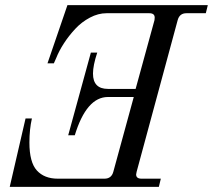

<svg xmlns="http://www.w3.org/2000/svg" viewBox="-20 -732 834 752"><path d="M602.1 0H18.1L80.1 -268.1H105Q95.2 -225.6 95.2 -173.8Q95.2 -96.2 124.5 -64.2Q153.8 -32.2 206.1 -32.2H389.2Q416.5 -32.2 423.8 -59.1L503.9 -352.1H402.8Q318.8 -352.1 272.9 -202.1H247.1L335.9 -525.9H360.8Q344.2 -475.6 344.2 -443.8Q344.2 -383.8 402.8 -383.8H511.2L585 -652.8Q585.9 -656.7 585.9 -663.1Q585.9 -680.2 564.9 -680.2H397Q364.7 -680.2 332.3 -663.1Q299.8 -646 274.7 -618.9Q249.5 -591.8 230.5 -562.5Q211.4 -533.2 200.2 -504.9L190.9 -483.9H166L244.1 -711.9H793.9L786.1 -680.2H710Q683.1 -680.2 675.8 -652.8L515.1 -59.1Q513.2 -51.3 513.2 -48.8Q513.2 -32.2 534.2 -32.2H609.9Z"/></svg>

Font: Flanker Steampunk
Style: Italic
Weight: 400
Italic angle: -12°
Designer: Alexey Kryukov, Leonardo Di Lena
Foundry: Alexey Kryukov, Leonardo Di Lena
Version: 1.210